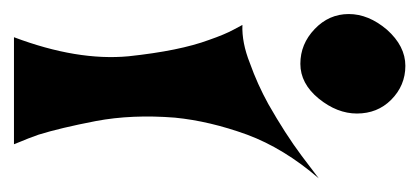

<svg xmlns="http://www.w3.org/2000/svg" viewBox="-186 -417 601 275"><g transform="rotate(90 114.5 -279.5)"><path d="M183.6 1Q131.8 1 30.3 1Q64.5 -89.8 57.6 -163.1Q49.8 -236.3 34.2 -278.3Q26.4 -300.8 19.5 -313.5Q12.7 -326.2 12.7 -326.2Q38.1 -325.2 67.4 -336.9Q97.7 -347.7 126 -363.3Q168.9 -387.7 200.2 -411.1Q232.4 -435.5 232.4 -435.5Q189.5 -385.7 169.9 -333Q150.4 -279.3 145.5 -229.5Q140.6 -168 150.4 -116.2Q160.2 -65.4 169.9 -34.2Q175.8 -17.6 179.7 -8.8Q183.6 1 183.6 1ZM68.4 -409.2Q40 -409.2 18.6 -429.7Q-2.9 -450.2 -2.9 -478.5Q-2.9 -506.8 19.5 -533.2Q43 -559.6 71.3 -559.6Q99.6 -559.6 120.1 -539.1Q139.6 -519.5 139.6 -490.2Q139.6 -461.9 118.2 -435.5Q96.7 -409.2 68.4 -409.2Z"/></g></svg>

Font: Urkiola
Style: Regular
Weight: 400
Designer: Eneko Palencia
Version: Version 1.0